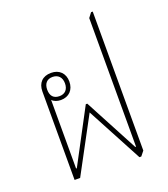

<svg xmlns="http://www.w3.org/2000/svg" viewBox="-141 -872 852 975"><g transform="rotate(-20 285.0 -384.0)"><path d="M444 4H454L474 -21V-772H465L446 -747V-52H442L288 -342H280L126 -52H122V-423C132 -411 151 -405 169 -405C213 -405 241 -434 241 -479C241 -523 213 -552 168 -552C122 -552 95 -524 95 -478V0H125L284 -296ZM169 -426C137 -426 121 -445 121 -478C121 -511 138 -530 168 -530C198 -530 217 -511 217 -478C217 -445 199 -426 169 -426Z"/></g></svg>

Font: Noto Serif Thai SemiCondensed Thin
Style: Regular
Weight: 100
Width: 4
Designer: Monotype Design Team
Foundry: Monotype Imaging Inc.
Version: Version 2.002